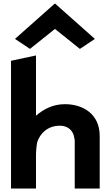

<svg xmlns="http://www.w3.org/2000/svg" viewBox="-20 -1085 635 1115"><path d="M67 -859 154 -801 299 -917 444 -801 531 -859 299 -1065ZM559 10V-296C559 -422 463 -480 357 -480C287 -480 233 -451 189 -413V-763L44 -732V10H189V-175C189 -204 191 -232 196 -259C213 -311 257 -355 328 -355C377 -355 406 -324 411 -286C412 -280 414 -274 414 -268V10Z"/></svg>

Font: Bluebird
Style: SfBdExt
Weight: 700
Designer: Jasper
Foundry: Cannot Into Space Fonts
Version: Version 0.98